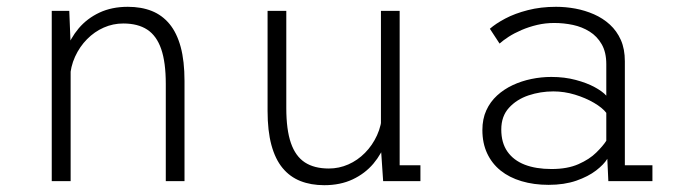

<svg xmlns="http://www.w3.org/2000/svg" viewBox="-20 -532 1990 564"><path d="M132 0V-500H183.5L187.5 -400.5V0ZM467 0V-285.5Q467 -349 453.5 -388Q440 -427 412.5 -445Q385 -463 342 -463Q312 -463 284.8 -451Q257.5 -439 235.8 -417Q214 -395 200.5 -365.5Q187 -336 185.5 -302L160.5 -305Q160.5 -345 173.5 -382.2Q186.5 -419.5 211.2 -448.8Q236 -478 272.2 -495Q308.5 -512 355.5 -512Q395 -512 425.8 -499.8Q456.5 -487.5 478 -461.5Q499.5 -435.5 510.8 -394Q522 -352.5 522 -294V0Z M932.5 12Q893.5 12 862.5 -0.2Q831.5 -12.5 810 -38.5Q788.5 -64.5 777.2 -106.2Q766 -148 766 -206V-500H821V-214.5Q821 -151 834.5 -112Q848 -73 875.5 -55Q903 -37 946 -37Q976 -37 1003.2 -49Q1030.5 -61 1052.2 -83Q1074 -105 1087.5 -134.5Q1101 -164 1102.5 -198L1127.5 -195Q1127.5 -155 1114.5 -117.8Q1101.5 -80.5 1076.8 -51.2Q1052 -22 1015.8 -5Q979.5 12 932.5 12ZM1105.5 0 1099 -96V-500H1154V-29L1137.5 -46.5H1215V0Z M1591.5 11Q1548 11 1512 0.2Q1476 -10.5 1450.5 -31Q1425 -51.5 1411 -81.5Q1397 -111.5 1397 -150Q1397 -182.5 1408.5 -207.8Q1420 -233 1440.2 -251.5Q1460.5 -270 1486.2 -282Q1512 -294 1541 -300Q1570 -306 1599.5 -306Q1638.5 -306 1671.2 -297.2Q1704 -288.5 1727.2 -275.8Q1750.5 -263 1761 -251V-343.5Q1761 -378.5 1747.5 -402Q1734 -425.5 1712 -439.2Q1690 -453 1663 -458.8Q1636 -464.5 1608 -464.5Q1582 -464.5 1557.8 -458.8Q1533.5 -453 1512 -443.8Q1490.5 -434.5 1474.2 -424Q1458 -413.5 1447.5 -404L1419 -447.5Q1436 -462.5 1464.2 -477.5Q1492.5 -492.5 1530.5 -502.2Q1568.5 -512 1613.5 -512Q1641.5 -512 1670 -506.8Q1698.5 -501.5 1724.8 -490Q1751 -478.5 1771.5 -459.8Q1792 -441 1803.8 -414.5Q1815.5 -388 1815.5 -352V-46.5H1896.5V0H1767L1764 -65.5Q1754 -49 1731 -31.2Q1708 -13.5 1672.8 -1.2Q1637.5 11 1591.5 11ZM1600 -35.5Q1647 -35.5 1679.2 -49.8Q1711.5 -64 1731.5 -83.8Q1751.5 -103.5 1761 -118.5V-200.5Q1749.5 -215.5 1724.8 -230Q1700 -244.5 1668.8 -254Q1637.5 -263.5 1605.5 -263.5Q1567.5 -263.5 1532.5 -251.8Q1497.5 -240 1475 -215.2Q1452.5 -190.5 1452.5 -151.5Q1452.5 -112.5 1470.5 -86.8Q1488.5 -61 1521.5 -48.2Q1554.5 -35.5 1600 -35.5Z"/></svg>

Font: Trispace Thin ExtraLight
Style: Regular
Weight: 250
Version: Version 1.210